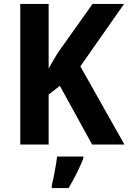

<svg xmlns="http://www.w3.org/2000/svg" viewBox="-20 -734 652 975"><path d="M612 0 388 -397 610 -714H450L273 -465C255 -436 241 -410 227 -386V-714H83V0H227V-254L284 -298L448 0ZM403 71V61H270C265 104 252 171 243 208V221H328C359 170 385 117 403 71Z"/></svg>

Font: Noto Sans Telugu SemiCondensed
Style: Bold
Weight: 700
Width: 4
Designer: Jelle Bosma - Monotype Design Team
Foundry: Monotype Imaging Inc.
Version: Version 2.005